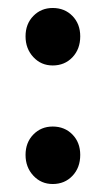

<svg xmlns="http://www.w3.org/2000/svg" viewBox="-20 -452 265 481"><path d="M181 -361Q181 -329 161.5 -308.5Q142 -288 112 -288Q83 -288 63.5 -309Q44 -330 44 -361Q44 -392 63.5 -412Q83 -432 112 -432Q142 -432 161.5 -412Q181 -392 181 -361ZM181 -64Q181 -32 161.5 -11.5Q142 9 112 9Q83 9 63.5 -12Q44 -33 44 -64Q44 -95 63.5 -115Q83 -135 112 -135Q142 -135 161.5 -115Q181 -95 181 -64Z"/></svg>

Font: Gontserrat Medium
Style: Regular
Weight: 500
Designer: Julieta Ulanovsky
Foundry: Julieta Ulanovsky
Version: Version 6.001